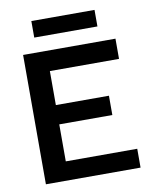

<svg xmlns="http://www.w3.org/2000/svg" viewBox="-80 -761 661 823"><g transform="rotate(-10 250.5 -350.0)"><path d="M53 0V-563H455V-475H154V-327H385V-243H154V-82H465V0ZM113 -628V-700H388V-628Z"/></g></svg>

Font: Darker Grotesque Light
Style: Bold
Weight: 700
Version: Version 1.000;gftools[0.9.28]